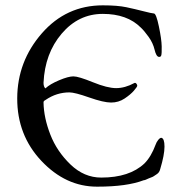

<svg xmlns="http://www.w3.org/2000/svg" viewBox="-20 -684 682 719"><path d="M507 -581Q456 -632 365 -632Q274 -632 211 -558Q148 -484 143 -374Q143 -359 150 -353Q167 -369 201.5 -383.5Q236 -398 255 -398Q274 -398 328 -376Q382 -354 415 -354Q448 -354 483 -373Q487 -375 490.5 -371Q494 -367 494 -363Q494 -359 481.5 -344.5Q469 -330 446.5 -315Q424 -300 396 -300Q368 -300 314 -319Q260 -338 240 -338Q192 -338 151 -310Q150 -309 148 -308Q143 -306 143 -300Q144 -243 168.5 -180Q193 -117 244 -68Q295 -19 359 -19Q465 -19 521 -72Q546 -97 563 -143Q566 -152 572.5 -160Q579 -168 584 -168Q596 -166 596 -135Q596 -104 580 -51Q577 -38 567.5 -32Q558 -26 555.5 -24Q553 -22 546 -19.5Q539 -17 537 -16Q523 -9 518 -9Q455 15 345 15Q344 15 343 15Q226 15 135 -81.5Q44 -178 44.5 -316Q45 -454 136.5 -559Q228 -664 365 -664Q420 -664 453 -657Q486 -650 517 -642Q548 -634 556.5 -633.5Q565 -633 575 -585Q585 -537 585.5 -510.5Q586 -484 584 -477Q582 -470 575 -471Q565 -472 559 -497.5Q553 -523 536.5 -546Q520 -569 507 -581Z"/></svg>

Font: EB Garamond
Style: Regular
Weight: 400
Version: Version 0.012